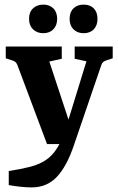

<svg xmlns="http://www.w3.org/2000/svg" viewBox="-20 -625 512 833"><path d="M18 117Q70 109 109.5 99Q149 89 178 70Q207 51 228.5 16.5Q250 -18 267 -73L355 -359L304 -370V-423H469V-372L441 -363Q433 -360 428 -356Q423 -352 420 -344L300 7Q269 98 226 143Q183 188 118 188Q93 188 66.5 185Q40 182 18 178ZM263 0H184L55 -344Q49 -359 33 -363L5 -372V-423H248V-370L194 -358L293 -58ZM228 -543Q228 -515 211.5 -498Q195 -481 168 -481Q140 -481 123 -498Q106 -515 106 -543Q106 -572 123 -588.5Q140 -605 168 -605Q195 -605 211.5 -588.5Q228 -572 228 -543ZM403 -543Q403 -515 387 -498Q371 -481 343 -481Q315 -481 298.5 -498Q282 -515 282 -543Q282 -572 298.5 -588.5Q315 -605 343 -605Q371 -605 387 -588.5Q403 -572 403 -543Z"/></svg>

Font: Yrsa
Style: Bold
Weight: 700
Version: Version 2.004